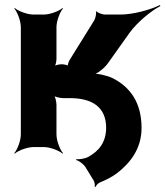

<svg xmlns="http://www.w3.org/2000/svg" viewBox="-20 -586 659 765"><path d="M403 -76C402 -17 373 16 332 39C319 46 295 50 284 48V52C294 54 312 67 320 79L353 133C357 139 359 152 357 157L361 159C362 153 371 144 378 141C403 131 426 119 445 105C496 66 544 9 544 -76C544 -178 498 -240 428 -275C407 -285 366 -295 348 -291L349 -287C366 -291 396 -314 410 -334L496 -455C527 -498 584 -544 619 -562L617 -566C582 -548 512 -528 459 -528H398C389 -528 368 -535 365 -541L362 -539C365 -533 360 -512 355 -504L258 -348C254 -342 248 -325 250 -320L254 -322C251 -327 233 -330 226 -330C216 -330 198 -326 193 -321L196 -318C201 -323 205 -341 205 -351V-478C205 -502 219 -539 231 -552L229 -554C216 -542 179 -528 155 -528H113C89 -528 52 -542 39 -554L37 -552C49 -539 63 -502 63 -478V-50C63 -26 49 11 37 24L39 26C52 14 89 0 113 0H155C179 0 216 14 229 26L231 24C219 11 205 -26 205 -50V-168C205 -181 200 -203 193 -210L190 -207C197 -200 219 -195 232 -195H259C345 -195 403 -161 403 -76Z"/></svg>

Font: Asimov
Style: Edge
Weight: 500
Designer: Google
Version: Version 2.000980: 2014